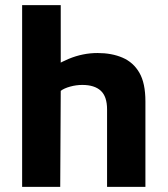

<svg xmlns="http://www.w3.org/2000/svg" viewBox="-20 -726 651 746"><path d="M66 0V-706H216V-406L153 -440Q193 -475 247.5 -497.5Q302 -520 359 -520Q414 -520 456 -502Q498 -484 521.5 -443.5Q545 -403 545 -332V0H396V-301Q396 -351 371.5 -373.5Q347 -396 300 -396Q276 -396 252.5 -389.5Q229 -383 216 -373L214 0Z"/></svg>

Font: Maven Pro
Style: Bold
Weight: 700
Designer: Joe Prince
Foundry: Joe Prince
Version: Version 2.103